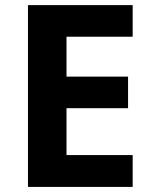

<svg xmlns="http://www.w3.org/2000/svg" viewBox="-20 -734 600 754"><path d="M501 -125H241.2V-309.1H482.9V-433.1H241.2V-589.8H501V-713.9H89.8V0H501Z"/></svg>

Font: Sahel
Style: Bold
Weight: 700
Foundry: Saber Rastikerdar (saber.rastikerdar@gmail.com)
Version: Version 3.4.0